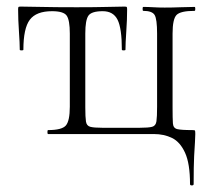

<svg xmlns="http://www.w3.org/2000/svg" viewBox="-20 -407 642 583"><path d="M557 152Q557 90 542 57Q527 24 502.5 12Q478 0 447 0H126Q124 0 124 -6Q124 -12 126 -12Q168 -12 180 -26Q192 -40 192 -83V-305Q192 -346 182.5 -359.5Q173 -373 138 -373Q90 -373 70.5 -347Q51 -321 51 -256Q51 -254 45.5 -254Q40 -254 40 -256Q40 -276 37.5 -312Q35 -348 35 -378Q35 -384 36 -385.5Q37 -387 43 -387Q62 -387 104 -386Q146 -385 213 -385Q270 -385 306 -386Q342 -387 358 -387Q364 -387 365 -385.5Q366 -384 366 -378Q366 -348 363.5 -312Q361 -276 361 -256Q361 -254 355.5 -254Q350 -254 350 -256Q350 -321 337 -347Q324 -373 292 -373Q258 -373 248.5 -359.5Q239 -346 239 -305V-81Q239 -51 241 -38Q243 -25 254 -22Q265 -19 291 -19H404Q431 -19 442 -22Q453 -25 455 -38.5Q457 -52 457 -83V-305Q457 -349 449.5 -361.5Q442 -374 415 -374Q413 -374 413 -380Q413 -386 415 -386Q429 -386 445.5 -385Q462 -384 480 -384Q504 -384 528 -385Q552 -386 571 -386Q573 -386 573 -380Q573 -374 571 -374Q528 -374 516 -361.5Q504 -349 504 -305V-81Q504 -47 505 -32.5Q506 -18 518 -15Q530 -12 564 -12Q571 -12 572 -10.5Q573 -9 573 0Q573 11 572 24.5Q571 38 569.5 67Q568 96 568 152Q568 156 562.5 156Q557 156 557 152Z"/></svg>

Font: Cormorant Garamond Light
Style: Regular
Weight: 300
Designer: Christian Thalmann (Catharsis Fonts)
Foundry: Catharsis Fonts
Version: Version 4.001